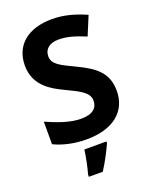

<svg xmlns="http://www.w3.org/2000/svg" viewBox="-171 -908 892 1128"><g transform="rotate(-20 275.5 -344.5)"><path d="M511 -291C511 -403 446 -453 337 -505C247 -548 202 -568 202 -619C202 -662 234 -691 291 -691C345 -691 393 -676 459 -649L508 -767C434 -799 370 -817 296 -817C147 -817 54 -742 54 -614C54 -484 158 -433 224 -401C303 -363 363 -337 363 -284C363 -240 334 -208 260 -208C188 -208 114 -237 46 -267V-126C104 -98 174 -83 248 -83C416 -83 511 -164 511 -291ZM352 -22V-32H214C209 11 195 76 184 115V128H271C305 75 332 22 352 -22Z"/></g></svg>

Font: Noto Sans Telugu UI
Style: Bold
Weight: 700
Designer: Jelle Bosma - Monotype Design Team
Foundry: Monotype Imaging Inc.
Version: Version 2.005